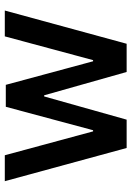

<svg xmlns="http://www.w3.org/2000/svg" viewBox="110 -674 563 824"><g transform="rotate(-90 392.0 -261.5)"><path d="M546.4 -144 648.4 -522.9H759.3L616.7 0H495.6L395.5 -354H390.6L291 0H169.4L26.9 -522.9H138.2L240.7 -144H245.6L346.2 -518.6H440.4L541.5 -144Z"/></g></svg>

Font: Estedad-FD SemiBold
Style: Regular
Weight: 600
Designer: Amin Abedi
Version: Version 7.3